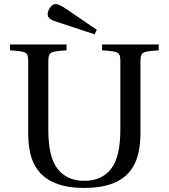

<svg xmlns="http://www.w3.org/2000/svg" viewBox="-20 -911 831 946"><path d="M215 -838C217 -819 231 -812 276 -798L446 -742L457 -764L312 -863C277 -887 263 -893 247 -890C232 -887 213 -858 215 -838ZM29 -663C117 -657 119 -655 119 -599V-253C119 -194 129 -141 146 -107C192 -9 297 15 395 15C494 15 599 -8 645 -107C662 -142 672 -195 672 -255V-599C672 -655 675 -657 762 -663V-692H483V-663C571 -657 573 -655 573 -599V-275C573 -180 558 -120 528 -80C497 -40 453 -20 395 -20C338 -20 294 -40 263 -80C233 -120 218 -180 218 -275V-599C218 -655 221 -657 308 -663V-692H29Z"/></svg>

Font: Lingua Franca
Style: Regular
Weight: 400
Version: Version 1.19